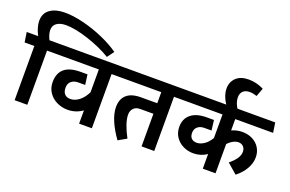

<svg xmlns="http://www.w3.org/2000/svg" viewBox="-143 -1463 2936 1944"><g transform="rotate(20 1324.5 -491.0)"><path d="M194.8 -792Q194.8 -747.1 223.1 -690.9H345.2L359.9 -584H235.8V0H99.1V-584H-5.9L-22 -690.9H101.1Q58.1 -773.9 58.1 -841.8Q58.1 -924.8 118.7 -966.3Q179.2 -1007.8 277.8 -1007.8Q364.7 -1007.8 473.9 -981.4Q583 -955.1 690.9 -908.4Q798.8 -861.8 880.9 -804.2L827.1 -731Q716.3 -797.9 572.8 -845Q429.2 -892.1 330.1 -892.1Q269 -892.1 231.9 -866.9Q194.8 -841.8 194.8 -792Z M931.2 0H793.9V-143.1Q724.1 -92.3 634.8 -91.8Q572.8 -91.8 518.3 -117.9Q463.9 -144 430.9 -192.6Q397.9 -241.2 397.9 -304.2Q397.9 -498 627.9 -498H703.1L717.8 -389.2H643.1Q597.2 -389.2 568.6 -365Q540 -340.8 540 -295.9Q540 -252 561.5 -228Q583 -204.1 624 -204.1Q671.9 -204.1 717.3 -239Q762.7 -273.9 793.9 -337.9V-584H328.1L312 -690.9H1040L1054.7 -584H931.2Z M1603.5 -458V0H1466.8V-351.1H1324.7Q1277.8 -351.1 1253.2 -324Q1228.5 -296.9 1228.5 -255.9Q1228.5 -210.9 1249 -151.4Q1269.5 -91.8 1305.7 -24.9L1216.8 25.9Q1156.7 -57.1 1121.8 -138.2Q1086.9 -219.2 1086.9 -287.1Q1086.9 -372.1 1137.9 -418.5Q1189 -464.8 1293 -464.8H1466.8V-584H1008.8L991.7 -690.9H1712.9L1727.5 -584H1603.5V-464.8H1605Z M2591.8 -290Q2591.8 -228 2557.6 -167.5Q2523.4 -106.9 2459.5 -56.2L2352.5 -148.9Q2400.4 -189 2425 -225.1Q2449.7 -261.2 2449.7 -297.9Q2449.7 -333 2429.2 -354Q2408.7 -375 2376.5 -375Q2349.6 -375 2320.1 -359.6Q2290.5 -344.2 2263.7 -314.9V0H2126.5V-157.2Q2061.5 -113.3 1981.4 -112.8Q1922.4 -112.8 1871.1 -137.9Q1819.8 -163.1 1788.8 -209.5Q1757.8 -255.9 1757.8 -317.9Q1757.8 -404.8 1817.1 -453.4Q1876.5 -502 1987.8 -502H2064.5L2077.6 -393.1H1999.5Q1955.6 -393.1 1928 -369.6Q1900.4 -346.2 1900.4 -304.2Q1900.4 -265.1 1920.9 -245.1Q1941.4 -225.1 1977.5 -225.1Q2016.6 -225.1 2057.1 -252.4Q2097.7 -279.8 2126.5 -330.1V-584H1699.7L1682.6 -690.9H2655.8L2671.4 -584H2263.7V-461.9Q2319.8 -486.8 2376.5 -486.8Q2439.5 -486.8 2488 -461.9Q2536.6 -437 2564.2 -392.1Q2591.8 -347.2 2591.8 -290Z M2419.9 -967.8 2386.7 -877.9Q2342.8 -892.1 2309.6 -892.1Q2263.7 -892.1 2238.3 -868.2Q2212.9 -844.2 2212.9 -799.8Q2212.9 -770 2224.9 -737.5Q2236.8 -705.1 2259.8 -674.8H2139.6Q2108.9 -715.8 2091.8 -760Q2074.7 -804.2 2074.7 -845.2Q2074.7 -917 2122.3 -962.4Q2169.9 -1007.8 2258.8 -1007.8Q2298.8 -1007.8 2341.3 -997.3Q2383.8 -986.8 2419.9 -967.8Z"/></g></svg>

Font: Kadwa
Style: Regular
Weight: 400
Designer: Sol Matas
Foundry: Sol Matas
Version: Version 1.000;PS 001.000;hotconv 1.0.70;makeotf.lib2.5.58329